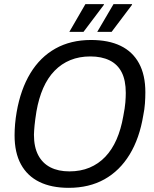

<svg xmlns="http://www.w3.org/2000/svg" viewBox="-20 -890 740 922"><path d="M310 12Q227 12 169 -16.5Q111 -45 80.5 -101Q50 -157 50 -240Q50 -267 52.5 -295Q55 -323 60 -352Q79 -461 126 -538.5Q173 -616 246.5 -657Q320 -698 417 -698Q501 -698 559 -670Q617 -642 647.5 -586Q678 -530 678 -447Q678 -421 676 -393Q674 -365 668 -336Q650 -226 602.5 -148Q555 -70 481.5 -29Q408 12 310 12ZM313 -67Q367 -67 410 -85Q453 -103 485.5 -137Q518 -171 539.5 -220Q561 -269 572 -332Q576 -353 578.5 -369Q581 -385 582 -398.5Q583 -412 583.5 -423Q584 -434 584 -444Q584 -504 564.5 -542.5Q545 -581 506.5 -600Q468 -619 414 -619Q361 -619 318 -601.5Q275 -584 242 -550Q209 -516 187.5 -467Q166 -418 155 -355Q152 -335 149.5 -318Q147 -301 146 -288Q145 -275 144 -264Q143 -253 143 -243Q143 -184 163.5 -145Q184 -106 222 -86.5Q260 -67 313 -67ZM447 -737 525 -870H614V-867L516 -737ZM313 -737 390 -870H479V-867L381 -737Z"/></svg>

Font: Archivo SemiCondensed
Style: Italic
Weight: 400
Width: 4
Italic angle: -10°
Designer: Hector Gatti
Foundry: Omnibus-Type
Version: Version 2.001